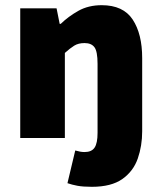

<svg xmlns="http://www.w3.org/2000/svg" viewBox="-20 -532 622 740"><path d="M334 188Q300 188 278.5 184Q257 180 240 174L270 48Q281 51 289 52.5Q297 54 306 54Q333 54 344.5 37Q356 20 356 -20V-286Q356 -334 344 -350Q332 -366 306 -366Q282 -366 266 -356Q250 -346 230 -328V0H58V-500H198L210 -440H214Q244 -469 282.5 -490.5Q321 -512 372 -512Q455 -512 491.5 -456.5Q528 -401 528 -308V-26Q528 30 511 79Q494 128 451.5 158Q409 188 334 188Z"/></svg>

Font: Source Sans 3 Black
Style: Regular
Weight: 900
Designer: Paul D. Hunt
Foundry: Adobe
Version: Version 3.046;hotconv 1.0.118;makeotfexe 2.5.65603